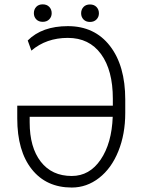

<svg xmlns="http://www.w3.org/2000/svg" viewBox="-20 -839 646 869"><path d="M304.7 -42.5Q385.3 -42.5 435.5 -116.5Q485.8 -190.4 490.2 -310.5H114.3V-285.2Q114.3 -171.9 164.6 -107.2Q214.8 -42.5 304.7 -42.5ZM287.1 -720.7Q408.2 -720.7 477.5 -631.3Q546.9 -542 546.9 -388.2V-327.6Q546.9 -231.9 515.6 -154.5Q484.4 -77.1 428.5 -33.7Q372.6 9.8 304.7 9.8Q189.5 9.8 123.8 -73Q58.1 -155.8 58.1 -303.2V-360.8H490.7V-392.1Q490.7 -521 437.3 -594.2Q383.8 -667.5 287.1 -667.5Q189.5 -667.5 122.1 -609.9L105.5 -655.8Q170.4 -720.7 287.1 -720.7ZM347.2 -778.8Q347.2 -795.9 357.9 -807.4Q368.7 -818.8 387.2 -818.8Q405.8 -818.8 416.7 -807.4Q427.7 -795.9 427.7 -778.8Q427.7 -762.2 416.7 -751Q405.8 -739.7 387.2 -739.7Q368.7 -739.7 357.9 -751Q347.2 -762.2 347.2 -778.8ZM133.3 -779.3Q133.3 -796.4 144 -807.9Q154.8 -819.3 173.3 -819.3Q191.9 -819.3 202.9 -807.9Q213.9 -796.4 213.9 -779.3Q213.9 -762.7 202.9 -751.5Q191.9 -740.2 173.3 -740.2Q154.8 -740.2 144 -751.5Q133.3 -762.7 133.3 -779.3Z"/></svg>

Font: MAUL Condensed Light
Style: Light
Weight: 300
Designer: MAUL
Version: Version 2.137; 2017; ttfautohint (v1.8.3)